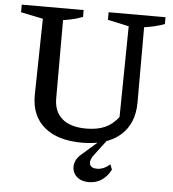

<svg xmlns="http://www.w3.org/2000/svg" viewBox="-57 -703 863 958"><g transform="rotate(5 374.0 -223.5)"><path d="M373 10Q250 10 183.5 -46Q117 -102 117 -204L124 -589L13 -612V-650H323V-616Q304 -608 280.5 -602Q257 -596 225 -591V-199Q225 -133 266.5 -97.5Q308 -62 386 -62Q442 -62 480.5 -79Q519 -96 548 -134L554 -589L448 -612V-650H733V-616Q689 -599 631 -591V-215Q631 -107 563 -48.5Q495 10 373 10ZM423 203Q391 203 370.5 189Q350 175 343.5 153Q337 131 345.5 107.5Q354 84 380 64L477 -21H503L437 66Q416 94 422 113.5Q428 133 458 133Q492 133 523 105L533 131Q495 203 423 203Z"/></g></svg>

Font: Piazzolla SC Medium
Style: Regular
Weight: 500
Designer: Juan Pablo del Peral
Foundry: Huerta Tipografica
Version: Version 1.330